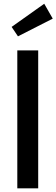

<svg xmlns="http://www.w3.org/2000/svg" viewBox="-20 -1024 307 1044"><path d="M187.7 0H74.1V-750H187.7ZM43.2 -877.7 220.5 -1003.6 266.8 -922.7 77.7 -826.4Z"/></svg>

Font: Spartan MB SemBd
Style: Regular
Weight: 600
Designer: Matt Bailey, Mirko Velimirovic
Foundry: Matt Bailey
Version: Version 1.005